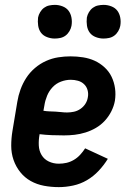

<svg xmlns="http://www.w3.org/2000/svg" viewBox="-20 -759 540 787"><path d="M221 8Q190 8 160.5 2.5Q131 -3 106 -17Q81 -31 63 -53.5Q45 -76 35.5 -103.5Q26 -131 26 -161.5Q26 -192 31 -222L51 -342Q55 -367 64 -392Q73 -417 87.5 -439.5Q102 -462 123 -480Q144 -498 168.5 -509Q193 -520 218.5 -524Q244 -528 269 -528Q295 -528 320.5 -524Q346 -520 368 -510Q390 -500 408.5 -483Q427 -466 437.5 -444Q448 -422 451.5 -397Q455 -372 451 -346Q447 -324 436.5 -303Q426 -282 410 -264.5Q394 -247 373.5 -235Q353 -223 330.5 -216Q308 -209 286 -206.5Q264 -204 242 -204Q216 -204 191.5 -205Q167 -206 142 -209V-207Q138 -185 139 -163Q140 -141 150.5 -123.5Q161 -106 180 -97Q199 -88 221 -88Q237 -88 252.5 -91.5Q268 -95 282.5 -103.5Q297 -112 308.5 -124.5Q320 -137 329 -151L422 -108Q406 -82 384.5 -59Q363 -36 336.5 -20.5Q310 -5 280 1.5Q250 8 221 8ZM255 -298Q269 -298 283 -301Q297 -304 309.5 -312.5Q322 -321 330 -333.5Q338 -346 340 -360Q343 -375 339 -389.5Q335 -404 324.5 -414Q314 -424 299.5 -428Q285 -432 270 -432Q250 -432 230 -424.5Q210 -417 195.5 -401.5Q181 -386 173 -366.5Q165 -347 162 -327L158 -305Q170 -303 182.5 -302.5Q195 -302 207 -301.5Q219 -301 231 -299.5Q243 -298 255 -298ZM404 -601Q388 -601 372.5 -607Q357 -613 348 -625Q339 -637 336.5 -653.5Q334 -670 336 -687Q338 -698 344.5 -709Q351 -720 360.5 -727Q370 -734 381.5 -736.5Q393 -739 405 -739Q421 -739 436.5 -733Q452 -727 461 -715Q470 -703 473 -686.5Q476 -670 473 -653Q471 -642 464.5 -631Q458 -620 448.5 -613Q439 -606 427.5 -603.5Q416 -601 404 -601ZM204 -601Q188 -601 172.5 -607Q157 -613 148 -625Q139 -637 136.5 -653.5Q134 -670 136 -687Q138 -698 144.5 -709Q151 -720 160.5 -727Q170 -734 181.5 -736.5Q193 -739 205 -739Q221 -739 236.5 -733Q252 -727 261 -715Q270 -703 273 -686.5Q276 -670 273 -653Q271 -642 264.5 -631Q258 -620 248.5 -613Q239 -606 227.5 -603.5Q216 -601 204 -601Z"/></svg>

Font: Iosevka Curly
Style: Bold Italic
Weight: 700
Italic angle: -9°
Monospace: yes
Designer: Belleve Invis
Foundry: Belleve Invis
Version: Version 22.1.2; ttfautohint (v1.8.4)